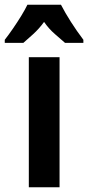

<svg xmlns="http://www.w3.org/2000/svg" viewBox="-61 -786 370 806"><path d="M189 0H60V-546H189ZM195 -766Q212 -733 236.5 -694.5Q261 -656 289 -619V-606H212Q195 -621 169.5 -643Q144 -665 124 -694Q103 -665 77.5 -642Q52 -619 37 -606H-41V-619Q-26 -638 -7 -665.5Q12 -693 28.5 -720Q45 -747 54 -766Z"/></svg>

Font: Noto Sans Gujarati UI ExtraCondensed
Style: Bold
Weight: 700
Width: 2
Designer: Jelle Bosma - Monotype Design Team, Universal Thirst
Foundry: Monotype Imaging Inc.
Version: Version 2.106; ttfautohint (v1.8.4.7-5d5b)